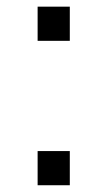

<svg xmlns="http://www.w3.org/2000/svg" viewBox="-20 -548 318 568"><path d="M91.3 -427.2H186.5V-528.3H91.3ZM91.3 0H186.5V-101.1H91.3Z"/></svg>

Font: Arimo
Style: Regular
Weight: 400
Designer: Steve Matteson
Foundry: Monotype Imaging Inc.
Version: Version 1.32